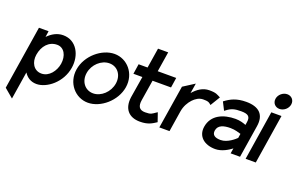

<svg xmlns="http://www.w3.org/2000/svg" viewBox="-99 -1047 2554 1650"><g transform="rotate(20 1178.0 -222.0)"><path d="M0 131 82 200 122 -53C145 -17 181 11 236 11C330 11 453 -84 475 -225C494 -343 434 -462 311 -462C255 -462 209 -434 172 -396L180 -451H92ZM150 -225C163 -308 215 -367 290 -367C355 -367 389 -301 377 -225C366 -156 315 -88 246 -88C173 -88 139 -156 150 -225Z M518 -226C497 -95 590 11 706 11C822 11 948 -95 969 -226C990 -357 897 -462 781 -462C665 -462 539 -357 518 -226ZM610 -226C623 -307 693 -371 767 -371C841 -371 890 -307 877 -226C864 -145 794 -80 721 -80C647 -80 597 -145 610 -226Z M990 -357H1072L1040 -161C1025 -52 1080 11 1182 11C1255 11 1288 -11 1328 -37L1300 -118L1289 -111C1256 -89 1252 -80 1197 -80C1144 -80 1125 -110 1135 -170L1165 -357H1334L1348 -449H1179L1208 -632H1115L1086 -449H1004Z M1357 0H1450L1480 -190C1488 -241 1512 -281 1538 -309C1562 -334 1592 -355 1630 -355C1674 -355 1681 -350 1696 -338L1704 -331L1758 -420C1727 -435 1718 -447 1653 -447C1593 -447 1546 -413 1508 -369L1523 -461L1420 -395Z M1717 -137C1703 -46 1770 11 1871 11C1931 11 1987 -25 2017 -48L2009 0H2095L2142 -296C2160 -407 2102 -462 1985 -462C1898 -462 1845 -436 1794 -397L1831 -324L1842 -332C1881 -363 1913 -371 1971 -371C2036 -371 2058 -353 2049 -298L2045 -273C2026 -281 1990 -293 1949 -293C1838 -293 1735 -250 1717 -137ZM1814 -138C1822 -189 1871 -204 1935 -204C1976 -204 2015 -191 2031 -186L2025 -147C2013 -135 1952 -78 1888 -78C1835 -78 1808 -97 1814 -138Z M2211 -573C2205 -533 2233 -502 2272 -502C2311 -502 2349 -533 2355 -573C2361 -613 2333 -644 2294 -644C2255 -644 2217 -613 2211 -573ZM2146 0H2239L2310 -451H2217Z"/></g></svg>

Font: Charger Sport
Style: BdNrwObl
Weight: 700
Designer: Jasper
Foundry: Cannot Into Space Fonts
Version: Version 1.1